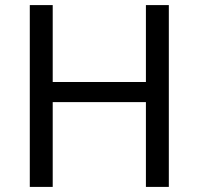

<svg xmlns="http://www.w3.org/2000/svg" viewBox="-20 -734 781 754"><path d="M643 0H553V-333H187V0H97V-714H187V-412H553V-714H643Z"/></svg>

Font: Noto Sans PhagsPa
Style: Regular
Weight: 400
Designer: Monotype Design Team
Foundry: Monotype Imaging Inc.
Version: Version 2.004; ttfautohint (v1.8.4.7-5d5b)